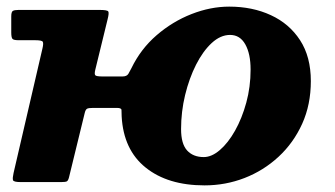

<svg xmlns="http://www.w3.org/2000/svg" viewBox="-20 -550 1012 580"><path d="M377 -344Q405 -402 453 -443.5Q501 -485 558.5 -507.5Q616 -530 672.5 -530Q742.5 -530 798.2 -504.2Q854 -478.5 886.5 -428.5Q919 -378.5 919 -305Q919 -234 892.8 -176Q866.5 -118 821.2 -76.2Q776 -34.5 718.5 -12.2Q661 10 598 10Q487 10 420 -43.8Q353 -97.5 347.5 -198.5Q347 -211 347 -217.5Q347 -224 333.5 -224H261Q248.5 -224 243.5 -221.8Q238.5 -219.5 236 -209L188.5 -14.5Q186 -4.5 182 -2.2Q178 0 165.5 0H41.5Q21 0 19.2 -6Q17.5 -12 21 -27.5L108 -402.5Q112 -419 109.2 -423.8Q106.5 -428.5 86.5 -428.5H36.5Q21.5 -428.5 17.8 -432.5Q14 -436.5 14 -452V-500.5Q14 -514 18.8 -517Q23.5 -520 36 -520H280.5Q304 -520 307 -515.5Q310 -511 305 -491.5L268 -340Q264.5 -326 268 -322.5Q271.5 -319 290 -319H350Q363 -319 367.8 -327Q372.5 -335 377 -344ZM527 -160Q527 -115.5 545.2 -95.5Q563.5 -75.5 595.5 -75.5Q619.5 -75.5 644.2 -96.8Q669 -118 690 -155.2Q711 -192.5 724 -240Q737 -287.5 737 -340Q737 -387.5 721 -416Q705 -444.5 675 -444.5Q646 -444.5 619.5 -420Q593 -395.5 572.2 -354.5Q551.5 -313.5 539.2 -263Q527 -212.5 527 -160Z"/></svg>

Font: Besley* Heavy
Style: Italic
Weight: 800
Italic angle: -13°
Designer: Owen Earl
Foundry: indestructible type*
Version: Version 3.000; ttfautohint (v1.8.3)